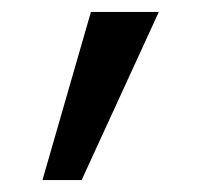

<svg xmlns="http://www.w3.org/2000/svg" viewBox="-20 -717 348 321"><path d="M116.5 -416H51L132 -697H245.5Z"/></svg>

Font: Acari Sans Neue SemiBold
Style: Regular
Weight: 600
Designer: Alfredo Marco Pradil (font), Cristiano Sobral (main changes)
Foundry: Hanken Design Co. (font), Cristiano Sobral (main changes)
Version: Version 2.459;March 19, 2022;FontCreator 14.0.0.2808 64-bit;